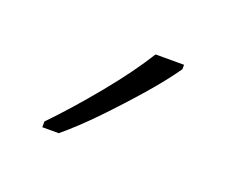

<svg xmlns="http://www.w3.org/2000/svg" viewBox="-45 -828 337 285"><g transform="rotate(20 123.0 -685.5)"><path d="M206 -758Q190 -735 166 -707.5Q142 -680 116 -653Q90 -626 66 -606H40V-615Q72 -648 106 -689.5Q140 -731 161 -765H206Z"/></g></svg>

Font: Noto Sans Gujarati UI SemiCondensed ExtraLight
Style: Regular
Weight: 200
Width: 4
Designer: Jelle Bosma - Monotype Design Team, Universal Thirst
Foundry: Monotype Imaging Inc.
Version: Version 2.106; ttfautohint (v1.8.4.7-5d5b)